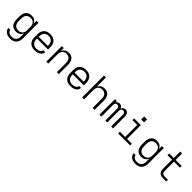

<svg xmlns="http://www.w3.org/2000/svg" viewBox="424 -2532 4552 4552"><g transform="rotate(45 2700.0 -256.0)"><path d="M296 223Q272 223 248.5 220Q225 217 202 209.5Q179 202 159 189Q139 176 123.5 158Q108 140 99.5 117Q91 94 89 70H154Q155 94 169.5 114Q184 134 204.5 145.5Q225 157 249 161Q273 165 296 165Q317 165 337.5 161Q358 157 376 146.5Q394 136 407.5 120.5Q421 105 429.5 86Q438 67 441 46.5Q444 26 444 5V-101Q434 -76 417.5 -54.5Q401 -33 378.5 -18.5Q356 -4 329.5 2Q303 8 276 8Q248 8 221 2Q194 -4 170.5 -18.5Q147 -33 129.5 -55Q112 -77 101.5 -102.5Q91 -128 87 -155Q83 -182 83 -210V-310Q83 -338 87 -365Q91 -392 101.5 -417.5Q112 -443 129.5 -465Q147 -487 170.5 -501.5Q194 -516 221 -522Q248 -528 276 -528Q303 -528 329.5 -522Q356 -516 378.5 -501.5Q401 -487 417.5 -465.5Q434 -444 444 -419V-520H509V5Q509 34 504 62.5Q499 91 486.5 117Q474 143 454 164.5Q434 186 408 199.5Q382 213 353.5 218Q325 223 296 223ZM299 -50Q320 -50 340 -54Q360 -58 377.5 -68.5Q395 -79 408.5 -95Q422 -111 430 -130Q438 -149 441 -169.5Q444 -190 444 -210V-310Q444 -330 441 -350.5Q438 -371 430 -390Q422 -409 408.5 -425Q395 -441 377.5 -451.5Q360 -462 340 -466Q320 -470 299 -470Q278 -470 257.5 -466Q237 -462 218.5 -452Q200 -442 186 -426Q172 -410 163.5 -391Q155 -372 151.5 -351.5Q148 -331 148 -310V-210Q148 -189 151.5 -168.5Q155 -148 163.5 -129Q172 -110 186 -94Q200 -78 218.5 -68Q237 -58 257.5 -54Q278 -50 299 -50Z M902 8Q873 8 844 3Q815 -2 788.5 -15Q762 -28 741 -49Q720 -70 706.5 -96.5Q693 -123 688 -152Q683 -181 683 -210V-310Q683 -339 688 -368Q693 -397 706 -423Q719 -449 740 -470Q761 -491 787 -504.5Q813 -518 842 -523Q871 -528 900 -528Q929 -528 958 -523Q987 -518 1013 -504.5Q1039 -491 1060 -470Q1081 -449 1094 -423Q1107 -397 1112 -368Q1117 -339 1117 -310V-231H748V-210Q748 -189 751.5 -168Q755 -147 764 -128Q773 -109 787.5 -93.5Q802 -78 820.5 -68Q839 -58 860 -54Q881 -50 902 -50Q918 -50 934 -51.5Q950 -53 965.5 -57Q981 -61 995.5 -68Q1010 -75 1022 -85.5Q1034 -96 1041.5 -110.5Q1049 -125 1050 -141H1115Q1113 -117 1103.5 -94.5Q1094 -72 1078 -54Q1062 -36 1041 -23.5Q1020 -11 997 -4Q974 3 950 5.5Q926 8 902 8ZM1052 -289V-310Q1052 -331 1048.5 -352Q1045 -373 1036.5 -392Q1028 -411 1013.5 -426.5Q999 -442 981 -452Q963 -462 942 -466Q921 -470 900 -470Q879 -470 858 -466Q837 -462 819 -452Q801 -442 786.5 -426.5Q772 -411 763.5 -392Q755 -373 751.5 -352Q748 -331 748 -310V-289Z M1291 0V-520H1356V-419Q1366 -444 1382.5 -465.5Q1399 -487 1421.5 -501.5Q1444 -516 1470.5 -522Q1497 -528 1523 -528Q1550 -528 1577 -522Q1604 -516 1626.5 -501Q1649 -486 1665.5 -464Q1682 -442 1692 -416.5Q1702 -391 1705.5 -364Q1709 -337 1709 -310V0H1644V-310Q1644 -330 1641 -350.5Q1638 -371 1630 -390Q1622 -409 1609 -424.5Q1596 -440 1578.5 -451Q1561 -462 1540.5 -466Q1520 -470 1500 -470Q1480 -470 1459.5 -466Q1439 -462 1421.5 -451Q1404 -440 1391 -424.5Q1378 -409 1370 -390Q1362 -371 1359 -350.5Q1356 -330 1356 -310V0Z M2102 8Q2073 8 2044 3Q2015 -2 1988.5 -15Q1962 -28 1941 -49Q1920 -70 1906.5 -96.5Q1893 -123 1888 -152Q1883 -181 1883 -210V-310Q1883 -339 1888 -368Q1893 -397 1906 -423Q1919 -449 1940 -470Q1961 -491 1987 -504.5Q2013 -518 2042 -523Q2071 -528 2100 -528Q2129 -528 2158 -523Q2187 -518 2213 -504.5Q2239 -491 2260 -470Q2281 -449 2294 -423Q2307 -397 2312 -368Q2317 -339 2317 -310V-231H1948V-210Q1948 -189 1951.5 -168Q1955 -147 1964 -128Q1973 -109 1987.5 -93.5Q2002 -78 2020.5 -68Q2039 -58 2060 -54Q2081 -50 2102 -50Q2118 -50 2134 -51.5Q2150 -53 2165.5 -57Q2181 -61 2195.5 -68Q2210 -75 2222 -85.5Q2234 -96 2241.5 -110.5Q2249 -125 2250 -141H2315Q2313 -117 2303.5 -94.5Q2294 -72 2278 -54Q2262 -36 2241 -23.5Q2220 -11 2197 -4Q2174 3 2150 5.5Q2126 8 2102 8ZM2252 -289V-310Q2252 -331 2248.5 -352Q2245 -373 2236.5 -392Q2228 -411 2213.5 -426.5Q2199 -442 2181 -452Q2163 -462 2142 -466Q2121 -470 2100 -470Q2079 -470 2058 -466Q2037 -462 2019 -452Q2001 -442 1986.5 -426.5Q1972 -411 1963.5 -392Q1955 -373 1951.5 -352Q1948 -331 1948 -310V-289Z M2491 0V-735H2556V-419Q2566 -444 2582.5 -465.5Q2599 -487 2621.5 -501.5Q2644 -516 2670.5 -522Q2697 -528 2723 -528Q2750 -528 2777 -522Q2804 -516 2826.5 -501Q2849 -486 2865.5 -464Q2882 -442 2892 -416.5Q2902 -391 2905.5 -364Q2909 -337 2909 -310V0H2844V-310Q2844 -330 2841 -350.5Q2838 -371 2830 -390Q2822 -409 2809 -424.5Q2796 -440 2778.5 -451Q2761 -462 2740.5 -466Q2720 -470 2700 -470Q2680 -470 2659.5 -466Q2639 -462 2621.5 -451Q2604 -440 2591 -424.5Q2578 -409 2570 -390Q2562 -371 2559 -350.5Q2556 -330 2556 -310V0Z M3071 0V-520H3136V-475Q3142 -487 3151 -497.5Q3160 -508 3172 -515Q3184 -522 3197.5 -525Q3211 -528 3225 -528Q3242 -528 3258 -523.5Q3274 -519 3287.5 -509Q3301 -499 3310 -484.5Q3319 -470 3324 -454Q3329 -470 3338 -484.5Q3347 -499 3360 -509Q3373 -519 3389 -523.5Q3405 -528 3422 -528Q3438 -528 3454 -524Q3470 -520 3483 -510Q3496 -500 3505 -486.5Q3514 -473 3519.5 -457.5Q3525 -442 3527 -426Q3529 -410 3529 -393V0H3464V-393Q3464 -408 3461 -422Q3458 -436 3449 -447.5Q3440 -459 3426.5 -464.5Q3413 -470 3398 -470Q3384 -470 3370.5 -464.5Q3357 -459 3348 -447.5Q3339 -436 3335.5 -422Q3332 -408 3332 -393V0H3268V-393Q3268 -408 3264.5 -422Q3261 -436 3252 -447.5Q3243 -459 3229.5 -464.5Q3216 -470 3202 -470Q3187 -470 3173.5 -464.5Q3160 -459 3151 -447.5Q3142 -436 3139 -422Q3136 -408 3136 -393V0Z M3699 0V-58H3876V-462H3715V-520H3940V-58H4101V0ZM3950 -620H3850V-720H3950Z M4496 223Q4472 223 4448.5 220Q4425 217 4402 209.5Q4379 202 4359 189Q4339 176 4323.5 158Q4308 140 4299.5 117Q4291 94 4289 70H4354Q4355 94 4369.5 114Q4384 134 4404.5 145.5Q4425 157 4449 161Q4473 165 4496 165Q4517 165 4537.5 161Q4558 157 4576 146.5Q4594 136 4607.5 120.5Q4621 105 4629.5 86Q4638 67 4641 46.5Q4644 26 4644 5V-101Q4634 -76 4617.5 -54.5Q4601 -33 4578.5 -18.5Q4556 -4 4529.5 2Q4503 8 4476 8Q4448 8 4421 2Q4394 -4 4370.5 -18.5Q4347 -33 4329.5 -55Q4312 -77 4301.5 -102.5Q4291 -128 4287 -155Q4283 -182 4283 -210V-310Q4283 -338 4287 -365Q4291 -392 4301.5 -417.5Q4312 -443 4329.5 -465Q4347 -487 4370.5 -501.5Q4394 -516 4421 -522Q4448 -528 4476 -528Q4503 -528 4529.5 -522Q4556 -516 4578.5 -501.5Q4601 -487 4617.5 -465.5Q4634 -444 4644 -419V-520H4709V5Q4709 34 4704 62.5Q4699 91 4686.5 117Q4674 143 4654 164.5Q4634 186 4608 199.5Q4582 213 4553.5 218Q4525 223 4496 223ZM4499 -50Q4520 -50 4540 -54Q4560 -58 4577.5 -68.5Q4595 -79 4608.5 -95Q4622 -111 4630 -130Q4638 -149 4641 -169.5Q4644 -190 4644 -210V-310Q4644 -330 4641 -350.5Q4638 -371 4630 -390Q4622 -409 4608.5 -425Q4595 -441 4577.5 -451.5Q4560 -462 4540 -466Q4520 -470 4499 -470Q4478 -470 4457.5 -466Q4437 -462 4418.5 -452Q4400 -442 4386 -426Q4372 -410 4363.5 -391Q4355 -372 4351.5 -351.5Q4348 -331 4348 -310V-210Q4348 -189 4351.5 -168.5Q4355 -148 4363.5 -129Q4372 -110 4386 -94Q4400 -78 4418.5 -68Q4437 -58 4457.5 -54Q4478 -50 4499 -50Z M5197 0Q5176 0 5155.5 -3.5Q5135 -7 5116.5 -16Q5098 -25 5083 -40Q5068 -55 5058.5 -74Q5049 -93 5045.5 -113.5Q5042 -134 5042 -155V-462H4891V-520H5042V-735H5107V-520H5309V-462H5107V-155Q5107 -136 5112 -117.5Q5117 -99 5129.5 -84.5Q5142 -70 5160 -64Q5178 -58 5197 -58H5309V0Z"/></g></svg>

Font: Iosevka SS04 Light Extended
Style: Regular
Weight: 300
Width: 7
Monospace: yes
Designer: Belleve Invis
Foundry: Belleve Invis
Version: Version 19.0.0; ttfautohint (v1.8.4)